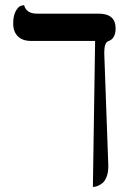

<svg xmlns="http://www.w3.org/2000/svg" viewBox="-20 -570 515 759"><path d="M392.1 -360.8 408.2 85.9Q408.2 112.8 400.6 130.9Q393.1 148.9 381.6 156.5Q370.1 164.1 362.1 166.5Q354 168.9 347.2 168.9L356 -408.2H103Q68.8 -408.2 50.5 -426.5Q32.2 -444.8 32.2 -476.8Q32.2 -508.8 42.7 -526.9Q53.2 -544.9 64 -547.4L75.2 -549.8Q84 -515.6 127 -516.1H369.1Q437 -516.1 437 -458Q437 -417 408.2 -407.2Q392.1 -401.9 392.1 -360.8Z"/></svg>

Font: Biolilbert
Style: Regular
Weight: 400
Designer: Philipp H. Poll
Foundry: Philipp H. Poll
Version: Version 1.1.0